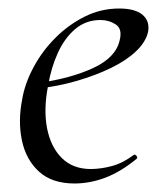

<svg xmlns="http://www.w3.org/2000/svg" viewBox="-20 -419 383 451"><path d="M155 12Q102 12 71.5 -16Q41 -44 31.5 -89Q22 -134 32 -185Q38 -222 58.5 -260.5Q79 -299 110 -330Q141 -361 179 -380Q217 -399 260 -399Q297 -399 314.5 -384.5Q332 -370 328 -345Q323 -321 300 -299Q277 -277 241 -259.5Q205 -242 160.5 -229Q116 -216 68 -211L70 -224Q147 -235 199.5 -259.5Q252 -284 261 -324Q268 -351 252 -361.5Q236 -372 216 -372Q182 -372 157 -351Q132 -330 116 -295Q100 -260 93 -218Q82 -162 90.5 -118Q99 -74 125 -48Q151 -22 193 -22Q217 -22 243 -29Q269 -36 294 -55Q297 -57 300.5 -53Q304 -49 301 -46Q263 -15 227 -1.5Q191 12 155 12Z"/></svg>

Font: Cormorant
Style: Italic
Weight: 400
Italic angle: -10°
Designer: Christian Thalmann (Catharsis Fonts)
Foundry: Catharsis Fonts
Version: Version 4.000